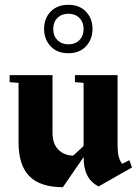

<svg xmlns="http://www.w3.org/2000/svg" viewBox="-20 -762 568 797"><path d="M528 -67 389 12Q357 -5 342 -34.5Q327 -64 327 -110L241 15Q147 15 102 -30.5Q57 -76 57 -171V-418L20 -421V-450H198V-211Q198 -166 221.5 -141.5Q245 -117 284 -116L327 -156V-418L291 -421V-450H468V-168Q468 -131 472.5 -113Q477 -95 487 -82L517 -97ZM163 -642Q163 -685 190 -713.5Q217 -742 264 -742Q310 -742 337 -713.5Q364 -685 364 -642Q364 -599 337 -570Q310 -541 264 -541Q217 -541 190 -570Q163 -599 163 -642ZM327 -642Q327 -670 309.5 -687.5Q292 -705 264 -705Q236 -705 218.5 -687.5Q201 -670 201 -642Q201 -613 218.5 -595.5Q236 -578 264 -578Q292 -578 309.5 -595.5Q327 -613 327 -642Z"/></svg>

Font: Rakkas
Style: Regular
Weight: 400
Designer: Zeynep Akay
Foundry: Zeynep Akay
Version: Version 2.000